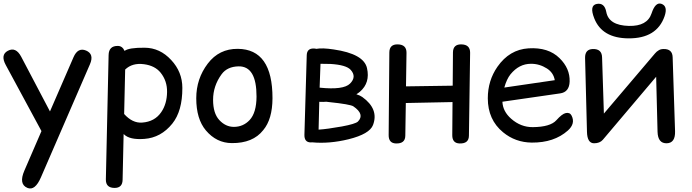

<svg xmlns="http://www.w3.org/2000/svg" viewBox="-21 -790 3936 1092"><path d="M468.8 -502.4Q515.6 -482.4 490.7 -424.8L211.9 218.3Q178.2 296.4 135.3 278.8Q84 257.8 117.7 180.2L214.8 -44.4L11.7 -420.4Q-19.5 -478 23.4 -501Q68.8 -525.4 99.6 -467.3L263.2 -156.2L397 -464.4Q421.9 -522 468.8 -502.4Z M630.9 278.8Q580.1 278.8 581.1 230L596.7 -476.6Q597.7 -529.8 649.9 -528.8Q675.3 -528.3 687.5 -500.5Q711.9 -519.5 801.8 -518.6Q888.7 -518.1 952.6 -448.7Q1016.1 -380.9 1016.1 -290Q1016.6 -158.7 959 -86.9Q894.5 -6.8 799.8 0Q716.3 6.3 683.6 -26.4Q683.1 -26.9 682.1 -27.3L676.3 232.9Q675.3 278.8 630.9 278.8ZM690.9 -394.5 685.1 -141.6Q732.4 -88.9 787.1 -92.8Q859.4 -97.7 896.5 -152.8Q928.2 -199.2 929.2 -266.6Q930.2 -329.6 892.6 -376.5Q860.4 -416.5 797.9 -424.8Q731.4 -433.6 690.9 -394.5Z M1335.4 -412.6Q1271.5 -411.1 1239.7 -368.2Q1190.9 -301.8 1190.9 -222.2Q1190.9 -145.5 1226.1 -107.4Q1262.2 -68.4 1309.1 -68.4Q1362.3 -68.4 1398.9 -107.4Q1437.5 -148.9 1438 -240.7Q1438.5 -414.6 1335.4 -412.6ZM1331.5 -512.2Q1529.3 -510.7 1528.8 -231Q1528.3 -111.8 1476.1 -49.8Q1417.5 24.9 1297.4 23.9Q1210.4 23.4 1149.9 -48.3Q1095.2 -113.3 1095.2 -231Q1095.2 -342.3 1160.6 -428.2Q1225.1 -513.2 1331.5 -512.2Z M1801.8 -427.2 1796.9 -291.5Q1932.6 -277.3 1969.7 -314.5Q2008.8 -353.5 1973.6 -392.6Q1948.2 -420.9 1858.4 -426.3ZM1761.7 -514.2Q1771 -514.2 1778.3 -512.2Q1812 -518.6 1876.5 -508.8Q2048.3 -483.9 2066.4 -402.3Q2085 -319.3 2026.4 -268.6Q2017.1 -260.7 2005.9 -253.9Q2027.3 -247.1 2039.6 -238.3Q2134.8 -169.9 2100.6 -79.1Q2081.1 -27.8 1961.4 2Q1851.6 28.8 1754.4 19.5Q1750.5 20 1745.6 20Q1709 19 1710.4 -24.4L1723.6 -476.6Q1725.1 -514.2 1761.7 -514.2ZM1834.5 -211.4Q1826.2 -210.9 1817.4 -210.4Q1805.2 -210 1794.9 -210.9L1791 -52.7Q1839.4 -55.7 1923.8 -70.8Q2000 -85 2014.6 -98.6Q2055.2 -139.6 1988.8 -185.1Q1971.7 -196.8 1850.1 -209.5Q1841.8 -210.4 1834.5 -211.4Z M2241.2 -537.6Q2291.5 -536.6 2291 -489.7L2288.1 -298.8Q2420.9 -300.8 2553.7 -302.7L2555.2 -491.7Q2555.7 -538.6 2603 -537.6Q2653.3 -536.6 2652.8 -489.7L2646 -18.1Q2645.5 27.8 2592.3 25.9Q2550.8 24.4 2551.3 -22L2552.7 -209.5L2287.1 -204.1Q2285.6 -111.3 2284.2 -18.1Q2283.7 27.8 2230.5 25.9Q2189 24.4 2189.5 -22L2193.4 -491.7Q2193.8 -538.6 2241.2 -537.6Z M2836.4 -211.4Q2838.9 -156.2 2886.2 -114.7Q2940.9 -66.4 3009.3 -66.9Q3108.9 -67.9 3143.1 -106Q3175.8 -142.6 3196.8 -147Q3220.2 -151.9 3230 -132.3Q3252.9 -86.9 3208.5 -47.4Q3130.4 22 3003.4 21Q2910.2 20 2840.3 -37.6Q2753.4 -108.9 2753.4 -231Q2753.4 -331.5 2808.1 -410.2Q2876.5 -508.3 2984.9 -515.1Q3097.7 -522 3161.1 -459.5Q3221.2 -400.9 3218.8 -326.2Q3216.8 -266.1 3164.6 -258.8ZM2847.2 -292 3134.3 -334Q3127 -376.5 3089.8 -400.4Q3046.9 -427.7 2998.5 -427.2Q2931.2 -427.2 2882.3 -367.2Q2860.8 -340.3 2847.2 -292Z M3555.7 -642.6Q3660.2 -640.1 3684.6 -713.4Q3706.5 -780.3 3741.2 -768.1Q3778.3 -754.9 3758.8 -697.8Q3714.8 -570.8 3553.7 -571.8Q3403.3 -572.8 3358.9 -685.5Q3329.6 -759.3 3373 -767.6Q3417 -775.9 3427.2 -722.2Q3441.4 -645.5 3555.7 -642.6ZM3317.4 -40.5 3306.6 -460.4Q3305.7 -509.8 3350.6 -511.2Q3402.3 -512.7 3403.3 -463.4L3413.6 -144L3704.1 -485.8Q3713.9 -497.6 3724.6 -503.4Q3734.9 -510.7 3752 -511.2Q3803.7 -512.7 3804.7 -463.4L3818.4 -43.5Q3820.3 23.4 3771.5 24.9Q3720.7 26.4 3718.8 -40.5L3710.9 -353.5L3407.7 4.9Q3390.6 24.9 3357.4 24.9Q3318.8 24.4 3317.4 -40.5Z"/></svg>

Font: Comic Relief LRS
Style: Regular
Weight: 400
Designer: Jeff Davis
Foundry: Loudifier
Version: Version 1.0